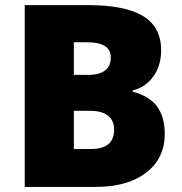

<svg xmlns="http://www.w3.org/2000/svg" viewBox="-20 -734 714 754"><path d="M77.1 -713.9H326.2Q471.7 -713.9 542.2 -670.7Q612.8 -627.4 612.8 -536.1Q612.8 -476.1 582 -433.6Q551.3 -391.1 501 -378.9V-374Q567.4 -356.4 597.2 -315.4Q627 -274.4 627 -209Q627 -111.8 554 -55.9Q481 0 355 0H77.1ZM270 -439.9H328.1Q369.6 -439.9 392.3 -457Q415 -474.1 415 -507.8Q415 -567.9 324.2 -567.9H270ZM270 -298.8V-148.9H337.9Q428.2 -148.9 428.2 -225.1Q428.2 -260.7 404.1 -279.8Q379.9 -298.8 334 -298.8Z"/></svg>

Font: Open Sans ExtBd
Style: Bold
Weight: 800
Foundry: Ascender Corporation
Version: Version 1.10